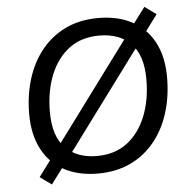

<svg xmlns="http://www.w3.org/2000/svg" viewBox="-55 -801 880 896"><g transform="rotate(-5 385.5 -353.0)"><path d="M371 9Q281 9 214.5 -26Q148 -61 111.5 -129.5Q75 -198 75 -295Q75 -384 99 -460.5Q123 -537 169.5 -594Q216 -651 282.5 -682.5Q349 -714 435 -714Q525 -714 591.5 -679Q658 -644 694.5 -576Q731 -508 731 -411Q731 -321 707 -244.5Q683 -168 636.5 -111Q590 -54 523.5 -22.5Q457 9 371 9ZM373 -73Q458 -73 515.5 -117Q573 -161 603.5 -237Q634 -313 634 -410Q634 -522 580.5 -577Q527 -632 432 -632Q348 -632 290.5 -588.5Q233 -545 202.5 -469Q172 -393 172 -296Q172 -183 226 -128Q280 -73 373 -73ZM152 41 98 2 170 -95 200 -135 552 -610 582 -651 654 -747 708 -708 636 -611 606 -570 254 -95 224 -55Z"/></g></svg>

Font: Nunito Sans 12pt Medium
Style: Italic
Weight: 500
Italic angle: -9°
Designer: Vernon Adams
Foundry: Vernon Adams
Version: Version 3.101;gftools[0.9.27]